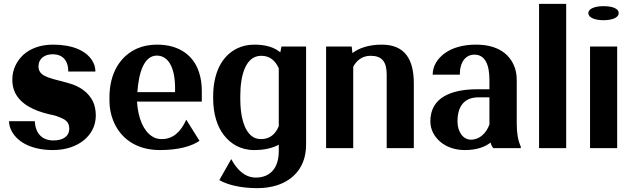

<svg xmlns="http://www.w3.org/2000/svg" viewBox="-20 -770 3290 998"><path d="M27 -140C27 -122 32 -104 42 -86C75 -27 151 10 255 10C323 10 378 -10 417 -42C450 -70 478 -111 478 -170C478 -199 472 -225 462 -245C440 -287 404 -314 358 -331C322 -344 268 -354 232 -367C207 -376 180 -390 180 -424C180 -466 212 -488 254 -488C304 -488 335 -457 335 -398H476C476 -419 470 -437 460 -454C427 -508 355 -538 255 -538C189 -538 136 -517 100 -484C70 -455 44 -413 44 -356C44 -330 49 -308 58 -289C89 -226 158 -195 232 -177C254 -173 272 -168 286 -162C314 -151 340 -140 340 -102C340 -58 303 -40 258 -40C203 -40 164 -72 161 -140Z M549 -246C549 -211 555 -178 567 -147C602 -55 684 10 811 10C909 10 976 -10 1017 -38L948 -148C921 -86 880 -47 821 -47C802 -47 786 -51 771 -61C728 -88 698 -151 692 -242H1029V-298C1029 -334 1024 -366 1014 -396C986 -480 914 -538 796 -538C758 -538 723 -531 693 -518C605 -479 549 -390 549 -265ZM694 -291C701 -393 729 -481 795 -481C856 -481 890 -417 890 -312V-291Z M1088 -258C1088 -178 1109 -111 1145 -66C1178 -24 1229 10 1301 10C1359 10 1401 -2 1429 -18V16C1429 104 1384 153 1310 153C1252 153 1211 111 1182 57L1120 166C1160 190 1231 208 1317 208C1354 208 1389 203 1420 193C1507 165 1571 96 1571 -18V-528H1443L1437 -498C1408 -522 1366 -538 1302 -538C1269 -538 1238 -531 1212 -518C1131 -478 1088 -389 1088 -268ZM1229 -256V-270C1229 -380 1257 -480 1338 -480C1384 -480 1411 -454 1429 -415V-114C1412 -73 1383 -47 1337 -47C1318 -47 1302 -52 1288 -63C1247 -96 1229 -168 1229 -256Z M1675 0H1816V-423C1833 -455 1862 -480 1906 -480C1965 -480 1990 -450 1990 -382V0H2131V-336C2131 -460 2086 -538 1964 -538C1895 -538 1844 -519 1812 -494L1808 -528H1675Z M2217 -140C2217 -118 2222 -98 2231 -80C2258 -28 2316 10 2397 10C2459 10 2502 -7 2530 -29C2533 -17 2537 -8 2544 0H2687V-8C2672 -41 2666 -79 2666 -128V-352C2666 -383 2661 -410 2650 -433C2619 -501 2552 -538 2454 -538C2385 -538 2329 -521 2290 -492C2258 -468 2229 -431 2229 -382H2370C2370 -450 2402 -486 2446 -486C2499 -486 2524 -438 2524 -355V-306H2461C2327 -306 2217 -264 2217 -140ZM2358 -139C2358 -230 2405 -264 2466 -264H2524V-123C2508 -78 2473 -44 2428 -44C2389 -44 2358 -82 2358 -139Z M2782 0H2923V-750H2782Z M3038 -702C3038 -679 3071 -665 3117 -665C3164 -665 3196 -679 3196 -702C3196 -725 3164 -738 3117 -738C3071 -738 3038 -724 3038 -702ZM3047 0H3188V-528H3047Z"/></svg>

Font: Aerodynamic
Style: Regular
Weight: 500
Designer: Google
Version: Version 2.000980; 2014